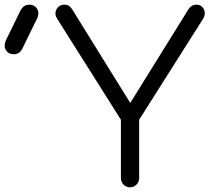

<svg xmlns="http://www.w3.org/2000/svg" viewBox="-232 -801 900 821"><path d="M324 0Q308 0 296.5 -11.5Q285 -23 285 -39V-289L13 -720Q3 -735 5.5 -749Q8 -763 18 -772Q28 -781 43 -781Q55 -781 62.5 -776Q70 -771 76 -762L346 -327H304L573 -760Q580 -771 588.5 -776Q597 -781 609 -781Q623 -781 632.5 -771.5Q642 -762 643.5 -748Q645 -734 636 -720L363 -289V-39Q363 -23 351.5 -11.5Q340 0 324 0ZM-173 -569Q-191 -569 -201.5 -580Q-212 -591 -212 -604Q-212 -610 -211 -615Q-210 -620 -208 -626L-146 -753Q-138 -768 -129 -774.5Q-120 -781 -107 -781Q-89 -781 -78.5 -770Q-68 -759 -68 -745Q-68 -740 -69 -735Q-70 -730 -72 -725L-135 -596Q-143 -580 -152.5 -574.5Q-162 -569 -173 -569Z"/></svg>

Font: Comfortaa
Style: Regular
Weight: 400
Designer: Johan Aakerlund
Foundry: Johan Aakerlund
Version: Version 3.104; ttfautohint (v1.8.1.43-b0c9)